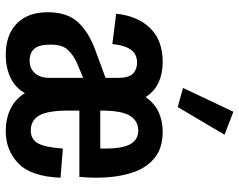

<svg xmlns="http://www.w3.org/2000/svg" viewBox="-100 -700 813 652"><g transform="rotate(90 306.0 -374.5)"><path d="M167 12Q99 12 60.5 -25.5Q22 -63 22 -131Q22 -197 56.5 -234Q91 -271 153 -293L245 -327V-368Q245 -406 230.5 -420Q216 -434 193 -434Q166 -434 150.5 -414.5Q135 -395 130 -350L27 -363Q35 -437 76.5 -479Q118 -521 191 -521Q230 -521 260.5 -507Q291 -493 310 -463Q333 -495 363 -508Q393 -521 427 -521Q482 -521 515 -495Q548 -469 563.5 -426.5Q579 -384 582.5 -334.5Q586 -285 581 -238H356V-202Q356 -129 373 -101Q390 -73 423 -73Q454 -73 467.5 -98Q481 -123 485 -182L584 -174Q580 -74 535.5 -31Q491 12 425 12Q384 12 350.5 -4Q317 -20 297 -53Q277 -19 243 -3.5Q209 12 167 12ZM356 -312V-309H485V-323Q485 -386 469.5 -412Q454 -438 424 -438Q392 -438 374 -410.5Q356 -383 356 -312ZM132 -140Q132 -100 146.5 -84.5Q161 -69 186 -69Q213 -69 229 -87Q245 -105 245 -137V-251L195 -230Q166 -217 149 -198Q132 -179 132 -140ZM344 -572 279 -590 360 -761 438 -731Z"/></g></svg>

Font: Special Gothic Condensed One
Style: Regular
Weight: 400
Designer: Alistair McCready
Foundry: Monolith
Version: Version 1.010; ttfautohint (v1.8.4.7-5d5b)